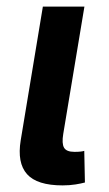

<svg xmlns="http://www.w3.org/2000/svg" viewBox="-20 -561 332 584"><path d="M170.4 2.9Q92.8 2.9 62.3 -31.2Q31.7 -65.4 43 -134.3L110.4 -541H236.8L172.4 -153.8Q167.5 -124.5 174.8 -111.8Q182.1 -99.1 206.5 -99.1Q217.8 -99.1 224.6 -99.9Q231.4 -100.6 236.3 -102.1L238.3 -5.9Q227.5 -2.9 209.7 0Q191.9 2.9 170.4 2.9Z"/></svg>

Font: Inter 17pt SemiBold
Style: Italic
Weight: 600
Italic angle: -9.3988°
Version: Version 4.001;git-66647c0bb